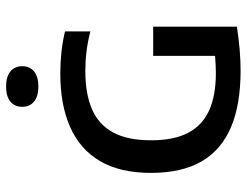

<svg xmlns="http://www.w3.org/2000/svg" viewBox="-112 -714 832 648"><g transform="rotate(-90 304.0 -390.0)"><path d="M389.5 6Q275 6 198.5 -26.5Q122 -59 83.2 -125.8Q44.5 -192.5 44.5 -296.5Q44.5 -400.5 84.2 -468.2Q124 -536 199 -569.2Q274 -602.5 380 -602.5Q417.5 -602.5 453.8 -598.5Q490 -594.5 522 -586.5V-501Q487.5 -510 454.5 -514Q421.5 -518 388 -518Q312 -518 260 -495.8Q208 -473.5 181.2 -424.8Q154.5 -376 154.5 -295.5Q154.5 -219 179.8 -171Q205 -123 255.2 -100.2Q305.5 -77.5 380.5 -77.5Q406.5 -77.5 433.8 -79.8Q461 -82 483 -86L439.5 -47.5V-289H538V-6.5Q499.5 -0.5 462 2.8Q424.5 6 389.5 6ZM336 -676.5Q303 -676.5 285.2 -691Q267.5 -705.5 267.5 -730.5Q267.5 -756.5 285.2 -771Q303 -785.5 336 -785.5Q369 -785.5 386.8 -771Q404.5 -756.5 404.5 -730.5Q404.5 -705.5 386.8 -691Q369 -676.5 336 -676.5Z"/></g></svg>

Font: Encode Sans SC Condensed Thin Medium
Style: Regular
Weight: 500
Version: Version 3.002